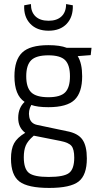

<svg xmlns="http://www.w3.org/2000/svg" viewBox="-20 -719 488 944"><path d="M219 -568Q161 -568 128.5 -602.5Q96 -637 99 -693L132 -699Q132 -660 154.5 -638.5Q177 -617 219 -617Q260 -617 282.5 -638.5Q305 -660 305 -699L338 -693Q340 -636 308 -602Q276 -568 219 -568ZM426 -448 362 -443Q384 -408 384 -344Q384 -264 346.5 -228Q309 -192 218 -192Q164 -192 134 -203Q118 -175 124 -143.5Q130 -112 162 -105L309 -74Q363 -64 385 -33Q407 -2 407 60Q407 142 366.5 173.5Q326 205 222 205Q117 205 75.5 173.5Q34 142 34 61Q34 14 49 -14Q64 -42 104 -66Q69 -92 69.5 -140.5Q70 -189 101 -218Q51 -251 51 -344Q51 -424 89 -460.5Q127 -497 218 -497Q275 -497 308 -484H430ZM218 -241Q277 -241 300.5 -265Q324 -289 324 -344Q324 -399 300.5 -423Q277 -447 218 -447Q158 -447 133.5 -423Q109 -399 109 -344Q109 -289 133.5 -265Q158 -241 218 -241ZM345 56Q345 15 331.5 -1.5Q318 -18 277 -26L146 -52L145 -51Q116 -26 106.5 -3Q97 20 97 54Q97 111 122 131Q147 151 219 151Q294 151 319.5 131.5Q345 112 345 56Z"/></svg>

Font: exo2condensed_l
Style: Regular
Weight: 300
Width: 3
Designer: Natanael Gama
Version: Version 1.001;PS 001.001;hotconv 1.0.70;makeotf.lib2.5.58329